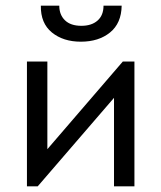

<svg xmlns="http://www.w3.org/2000/svg" viewBox="-20 -657 569 677"><path d="M75 -440H147V-131L413 -440H454V0H382V-312L113 0H75ZM265 -510Q203 -510 163 -542.5Q123 -575 124 -637H189Q189 -605 209 -585.5Q229 -566 267 -566Q303 -566 324 -584.5Q345 -603 345 -637H409Q408 -575 368 -542.5Q328 -510 265 -510Z"/></svg>

Font: Tilda Sans
Style: Regular
Weight: 400
Designer: ParaType Ltd
Foundry: ParaType Ltd
Version: Version 1.009